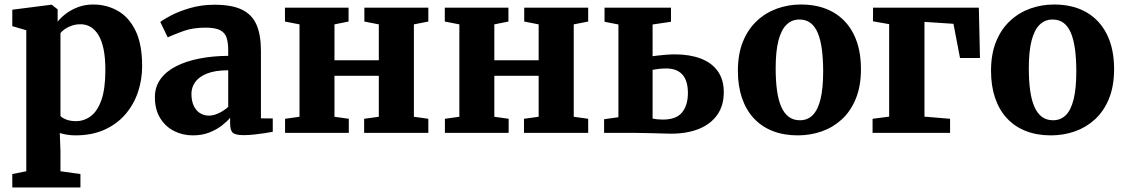

<svg xmlns="http://www.w3.org/2000/svg" viewBox="-20 -589 4985 851"><path d="M34.5 242V182.5L96.5 170V-455L34.5 -473V-546L207 -568H209.5L235.5 -547.5V-493Q249 -510.5 272.2 -528.2Q295.5 -546 326.2 -557.5Q357 -569 393 -569Q452.5 -569 501.8 -541.2Q551 -513.5 580.5 -453.5Q610 -393.5 610 -296Q610 -235 591 -179.5Q572 -124 534.5 -81Q497 -38 441.8 -13.5Q386.5 11 314 11Q295.5 11 275.8 7.8Q256 4.5 245 0.5L248 81.5V170L336.5 182.5V242ZM316.5 -52Q352.5 -52 382.2 -74Q412 -96 429.5 -145.8Q447 -195.5 447 -279Q447 -333 439 -371.5Q431 -410 416 -434.2Q401 -458.5 381 -470Q361 -481.5 337 -481.5Q317 -481.5 299.5 -475.8Q282 -470 268.8 -461Q255.5 -452 248 -442.5V-75Q255 -66.5 273.5 -59.2Q292 -52 316.5 -52Z M835 11Q789.5 11 751.2 -8.5Q713 -28 689.8 -65.8Q666.5 -103.5 666.5 -158Q666.5 -204 691.5 -238.5Q716.5 -273 760.8 -295.5Q805 -318 864 -329.5Q923 -341 991.5 -341.5V-364.5Q991.5 -400.5 984 -422.8Q976.5 -445 954.5 -455.8Q932.5 -466.5 891 -466.5Q833.5 -466.5 790.5 -450.5Q747.5 -434.5 723.5 -423.5L690.5 -491.5Q703 -502 737.5 -520.2Q772 -538.5 822 -553.2Q872 -568 931 -568Q1009 -568 1053.8 -545.5Q1098.5 -523 1117.5 -478Q1136.5 -433 1136.5 -364V-64.5L1189 -64V-5Q1177.5 -2.5 1155 1Q1132.5 4.5 1107 7.2Q1081.5 10 1060.5 10Q1024 10 1012 -0.5Q1000 -11 1000 -42.5V-67Q987.5 -51.5 964.2 -33.2Q941 -15 908.5 -2Q876 11 835 11ZM907 -76.5Q927 -76.5 950.8 -88Q974.5 -99.5 991.5 -115.5V-277.5Q933.5 -277.5 897.5 -263Q861.5 -248.5 845 -225Q828.5 -201.5 828.5 -173.5Q828.5 -142 838.5 -120.5Q848.5 -99 866 -87.8Q883.5 -76.5 907 -76.5Z M1243.5 0V-62.5L1307.5 -71.5V-481L1243 -493.5V-555H1525V-493.5L1462.5 -481V-322H1659V-481L1595 -493.5V-555H1878.5V-493.5L1814.5 -481V-71.5L1878.5 -62.5V0H1594V-62.5L1659 -71.5V-253H1462.5V-71.5L1526 -62.5V0Z M1952 0V-62.5L2016 -71.5V-481L1951.5 -493.5V-555H2233.5V-493.5L2171 -481V-322H2367.5V-481L2303.5 -493.5V-555H2587V-493.5L2523 -481V-71.5L2587 -62.5V0H2302.5V-62.5L2367.5 -71.5V-253H2171V-71.5L2234.5 -62.5V0Z M2657.5 0V-60.5L2721 -69.5V-480.5L2659.5 -492.5V-555H2954V-492.5L2872.5 -480.5V-340Q2883.5 -341.5 2899.2 -343.2Q2915 -345 2933.8 -346.5Q2952.5 -348 2972 -348Q3037 -348 3085.8 -329.5Q3134.5 -311 3161.2 -273.8Q3188 -236.5 3188 -180Q3188 -121.5 3159.5 -80.5Q3131 -39.5 3078.5 -18Q3026 3.5 2953.5 3.5Q2944.5 3.5 2923.5 2.8Q2902.5 2 2877.2 1.5Q2852 1 2829 0.5Q2806 0 2793.5 0ZM2918 -59Q2977.5 -59 3003.2 -90.8Q3029 -122.5 3029 -177Q3029 -231.5 3004.5 -258.5Q2980 -285.5 2933.5 -285.5Q2916.5 -285.5 2900.5 -283.8Q2884.5 -282 2872.5 -279.5V-63.5Q2881 -61.5 2893.2 -60.2Q2905.5 -59 2918 -59Z M3250.5 -275Q3250.5 -349.5 3273 -404.8Q3295.5 -460 3334.8 -496.5Q3374 -533 3424.2 -551Q3474.5 -569 3529.5 -569Q3613.5 -569 3673 -534.8Q3732.5 -500.5 3764.2 -436.5Q3796 -372.5 3796 -283Q3796 -207 3773.2 -151.5Q3750.5 -96 3711.2 -60Q3672 -24 3621.8 -6.5Q3571.5 11 3516 11Q3453.5 11 3404.2 -8.5Q3355 -28 3320.8 -65Q3286.5 -102 3268.5 -155.2Q3250.5 -208.5 3250.5 -275ZM3525.5 -56Q3559.5 -56 3582.2 -78.8Q3605 -101.5 3616.8 -149.5Q3628.5 -197.5 3628.5 -271.5Q3628.5 -327 3622.8 -370Q3617 -413 3604.8 -442.5Q3592.5 -472 3572.5 -487.2Q3552.5 -502.5 3523.5 -502.5Q3489.5 -502.5 3466 -479.5Q3442.5 -456.5 3430.2 -409Q3418 -361.5 3418 -286.5Q3418 -230.5 3424 -187.5Q3430 -144.5 3443 -115.2Q3456 -86 3476.2 -71Q3496.5 -56 3525.5 -56Z M3847.5 0V-62.5L3921 -72V-482L3849.5 -494.5V-555H4318.5L4323.5 -332H4235L4206 -483.5L4077.5 -492V-72L4191 -62.5V0Z M4372.5 -275Q4372.5 -349.5 4395 -404.8Q4417.5 -460 4456.8 -496.5Q4496 -533 4546.2 -551Q4596.5 -569 4651.5 -569Q4735.5 -569 4795 -534.8Q4854.5 -500.5 4886.2 -436.5Q4918 -372.5 4918 -283Q4918 -207 4895.2 -151.5Q4872.5 -96 4833.2 -60Q4794 -24 4743.8 -6.5Q4693.5 11 4638 11Q4575.5 11 4526.2 -8.5Q4477 -28 4442.8 -65Q4408.5 -102 4390.5 -155.2Q4372.5 -208.5 4372.5 -275ZM4647.5 -56Q4681.5 -56 4704.2 -78.8Q4727 -101.5 4738.8 -149.5Q4750.5 -197.5 4750.5 -271.5Q4750.5 -327 4744.8 -370Q4739 -413 4726.8 -442.5Q4714.5 -472 4694.5 -487.2Q4674.5 -502.5 4645.5 -502.5Q4611.5 -502.5 4588 -479.5Q4564.5 -456.5 4552.2 -409Q4540 -361.5 4540 -286.5Q4540 -230.5 4546 -187.5Q4552 -144.5 4565 -115.2Q4578 -86 4598.2 -71Q4618.5 -56 4647.5 -56Z"/></svg>

Font: Merriweather 20pt ExtraBold
Style: Regular
Weight: 800
Version: Version 2.100